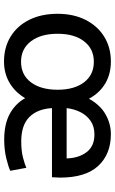

<svg xmlns="http://www.w3.org/2000/svg" viewBox="177 -750 586 981"><g transform="rotate(90 470.5 -260.0)"><path d="M295 13Q222 13 167 -21Q112 -55 81.5 -116.5Q51 -178 51 -261Q51 -342 82 -403.5Q113 -465 168 -499Q223 -533 295 -533Q359 -533 407.5 -504Q456 -475 485 -421Q517 -479 565 -506Q613 -533 666 -533Q768 -533 828 -468.5Q888 -404 888 -273Q888 -264 887 -252.5Q886 -241 886 -232H533Q537 -158 578.5 -116.5Q620 -75 703 -75Q751 -75 785.5 -84Q820 -93 838 -101L853 -19Q835 -10 791 1Q747 12 694 12Q615 12 563 -16Q511 -44 482 -95Q452 -44 404 -15.5Q356 13 295 13ZM533 -307H790Q788 -370 757.5 -409.5Q727 -449 668 -449Q626 -449 597.5 -429Q569 -409 553 -376.5Q537 -344 533 -307ZM296 -74Q363 -74 401 -124.5Q439 -175 439 -261Q439 -346 401 -396Q363 -446 296 -446Q230 -446 191.5 -396Q153 -346 153 -261Q153 -175 191.5 -124.5Q230 -74 296 -74Z"/></g></svg>

Font: Ubuntu Sans Medium
Style: Regular
Weight: 500
Designer: Dalton Maag Ltd
Foundry: Dalton Maag Ltd
Version: Version 1.006; ttfautohint (v1.8.4.7-5d5b)